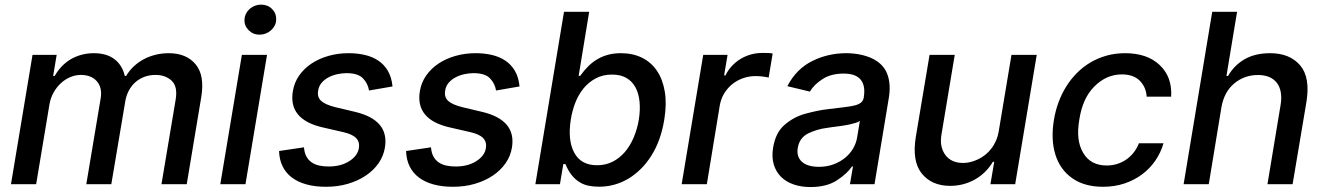

<svg xmlns="http://www.w3.org/2000/svg" viewBox="-20 -777 5589 810"><path d="M26.3 0 117.2 -545.5H219.1L204.2 -456.7H210.9Q223.4 -479 240.6 -497Q257.8 -514.9 278.8 -527.2Q299.7 -539.4 324.2 -546Q348.7 -552.6 375.7 -552.6Q430 -552.6 463.1 -527.2Q496.1 -501.8 506.4 -456.7H512.1Q525.2 -478.7 543.9 -496.4Q562.5 -514.2 585.6 -526.6Q608.7 -539.1 635.5 -545.8Q662.3 -552.6 691.8 -552.6Q766 -552.6 805 -506Q844.5 -459.2 828.8 -365.8L767.8 0H661.2L720.9 -355.8Q730.5 -411.9 704.2 -436.4Q678.3 -460.9 636 -460.9Q610.1 -460.9 588.4 -452.6Q566.8 -444.2 550.2 -429.3Q533.7 -414.4 522.9 -393.6Q512.1 -372.9 508.2 -347.7L449.6 0H344.1L404.8 -362.6Q411.9 -407.3 388.8 -433.9Q365.4 -460.9 321 -460.9Q298.3 -460.9 276.5 -451.7Q254.6 -442.5 236.7 -426Q218.8 -409.4 206 -386.5Q193.2 -363.6 188.6 -336.3L132.5 0Z M1000.4 -545.5H1106.5L1015.6 0H909.4ZM1011.4 -693.9Q1012.1 -707.7 1017.9 -719.5Q1023.8 -731.2 1033.4 -739.5Q1043 -747.9 1055.4 -752.7Q1067.8 -757.5 1081.3 -757.5Q1094.8 -757.5 1106.5 -753Q1118.3 -748.6 1127.8 -739Q1146 -720.9 1145.2 -693.9Q1144.9 -680.4 1138.8 -668.9Q1132.8 -657.3 1123 -648.8Q1113.3 -640.3 1100.9 -635.5Q1088.4 -630.7 1075.3 -630.7Q1047.9 -630.7 1029.1 -649.5Q1010.3 -668.3 1011.4 -693.9Z M1262.4 -155.5Q1264.2 -132.1 1272.7 -116.7Q1281.2 -101.2 1295.1 -91.8Q1308.9 -82.4 1327.1 -78.5Q1345.2 -74.6 1366.5 -74.6Q1418 -74.6 1453.1 -96.9Q1489 -119.7 1494 -152Q1498.2 -177.6 1482.8 -194.1Q1467.3 -210.6 1428.6 -219.5L1340.6 -239.7Q1195.3 -273.1 1215.6 -393.1Q1221.6 -429 1242 -458.3Q1262.4 -487.6 1293.7 -508.5Q1324.9 -529.5 1365.1 -541Q1405.2 -552.6 1451 -552.6Q1486.9 -552.6 1518.8 -545.3Q1550.8 -538 1575.6 -521.5Q1600.5 -505 1616.3 -478.2Q1632.1 -451.3 1636 -412.3L1536.9 -395.2Q1534.4 -409.4 1528.4 -422.1Q1522.4 -434.7 1511.7 -446Q1491.1 -468.4 1441.4 -468.4Q1424 -468.4 1404.3 -464.3Q1384.6 -460.2 1367.2 -451.3Q1349.8 -442.5 1337.4 -428.3Q1324.9 -414.1 1322.1 -394.2Q1317.5 -367.9 1334.5 -351.7Q1351.6 -335.6 1394.5 -324.9L1478.3 -305Q1622.5 -270.6 1604 -155.5Q1598.4 -119 1577.1 -88.4Q1555.8 -57.9 1522.7 -35.9Q1489.7 -13.8 1447.1 -1.4Q1404.5 11 1355.5 11Q1308.9 11 1272.5 0.9Q1236.2 -9.2 1210.9 -28.4Q1185.7 -47.6 1172.1 -75.6Q1158.4 -103.7 1157.3 -139.9Z M1798.3 -155.5Q1800.1 -132.1 1808.6 -116.7Q1817.1 -101.2 1831 -91.8Q1844.8 -82.4 1862.9 -78.5Q1881 -74.6 1902.3 -74.6Q1953.8 -74.6 1989 -96.9Q2024.9 -119.7 2029.8 -152Q2034.1 -177.6 2018.6 -194.1Q2003.2 -210.6 1964.5 -219.5L1876.4 -239.7Q1731.2 -273.1 1751.4 -393.1Q1757.5 -429 1777.9 -458.3Q1798.3 -487.6 1829.5 -508.5Q1860.8 -529.5 1900.9 -541Q1941.1 -552.6 1986.9 -552.6Q2022.7 -552.6 2054.7 -545.3Q2086.6 -538 2111.5 -521.5Q2136.4 -505 2152.2 -478.2Q2168 -451.3 2171.9 -412.3L2072.8 -395.2Q2070.3 -409.4 2064.3 -422.1Q2058.2 -434.7 2047.6 -446Q2027 -468.4 1977.3 -468.4Q1959.9 -468.4 1940.2 -464.3Q1920.5 -460.2 1903.1 -451.3Q1885.7 -442.5 1873.2 -428.3Q1860.8 -414.1 1858 -394.2Q1853.3 -367.9 1870.4 -351.7Q1887.4 -335.6 1930.4 -324.9L2014.2 -305Q2158.4 -270.6 2139.9 -155.5Q2134.2 -119 2112.9 -88.4Q2091.6 -57.9 2058.6 -35.9Q2025.6 -13.8 1983 -1.4Q1940.3 11 1891.3 11Q1844.8 11 1808.4 0.9Q1772 -9.2 1746.8 -28.4Q1721.6 -47.6 1707.9 -75.6Q1694.2 -103.7 1693.2 -139.9Z M2359.4 -727.3H2465.6L2421.2 -457H2427.6Q2443.9 -479.8 2461.8 -497.5Q2479.8 -515.3 2500.7 -527.5Q2521.7 -539.8 2546.2 -546.2Q2570.7 -552.6 2600.1 -552.6Q2649.5 -552.6 2688.2 -533.6Q2726.9 -514.6 2751.4 -478.5Q2775.9 -442.5 2784.6 -390.3Q2793.3 -338.1 2782.3 -271.7Q2768.1 -183.9 2728 -120.4Q2708.1 -88.8 2683.4 -64.3Q2658.7 -39.8 2630.7 -23.1Q2602.6 -6.4 2571.6 2.1Q2540.5 10.7 2507.5 10.7Q2457.7 10.7 2429.3 -6Q2405.9 -19.5 2390.6 -39.8Q2375.4 -60 2365.4 -84.9H2356.5L2342.3 0H2238.6ZM2402.3 -133.5Q2430.4 -79.9 2498.9 -79.9Q2534.8 -79.9 2564.1 -94.6Q2593.4 -109.4 2615.8 -135.3Q2638.1 -161.2 2653.2 -196.6Q2668.3 -231.9 2675.1 -272.7Q2681.5 -313.2 2678.1 -348Q2674.7 -382.8 2661 -408.2Q2647.4 -433.6 2622.9 -448Q2598.4 -462.4 2562.1 -462.4Q2522.4 -462.4 2492.2 -445.8Q2462 -429.3 2440.7 -402.7Q2419.4 -376.1 2406.4 -342Q2393.5 -307.9 2388.1 -272.7Q2374.3 -186.1 2402.3 -133.5Z M2946.7 -545.5H3049.4L3034.8 -458.8H3040.5Q3051.1 -480.8 3067.5 -498.4Q3083.8 -516 3104 -528.2Q3124.3 -540.5 3147.4 -547.1Q3170.5 -553.6 3195 -553.6H3203.8Q3213.1 -553.6 3223 -553.3Q3233 -552.9 3239.7 -551.1L3222.7 -449.6Q3219.5 -450.6 3213.8 -451.7Q3208.1 -452.8 3200.6 -453.8Q3193.2 -454.9 3184.7 -455.4Q3176.1 -456 3167.6 -456Q3139.9 -456 3114.7 -447.1Q3089.5 -438.2 3069.4 -422.1Q3049.4 -405.9 3035.5 -383.3Q3021.7 -360.8 3016.7 -333.1L2962 0H2855.8Z M3241.5 -154.1Q3246.8 -185.4 3258.3 -209Q3269.9 -232.6 3288.4 -248.9Q3326.7 -282.7 3375 -296.5Q3400.6 -303.6 3426 -308.9Q3451.3 -314.3 3478 -317.1Q3515.3 -321.7 3541.7 -324.8Q3568.2 -327.8 3585.8 -332.2Q3603.3 -336.6 3612.6 -344.5Q3621.8 -352.3 3624.3 -366.5V-369Q3631.7 -415.1 3611 -440.9Q3590.2 -466.6 3539.1 -466.6Q3485.8 -466.6 3449.9 -443.2Q3413.7 -419.7 3396.7 -390.6L3301.5 -413.4Q3340.2 -487.2 3408 -520.2Q3474.1 -552.6 3550.1 -552.6Q3566.1 -552.6 3583.3 -550.8Q3600.5 -549 3617.7 -544.9Q3634.9 -540.8 3651.5 -534.1Q3668 -527.3 3682.2 -517Q3696.7 -506.7 3707.7 -492.5Q3718.7 -478.3 3725.1 -459.3Q3731.5 -440.3 3733 -416.2Q3734.4 -392 3729.4 -362.2L3669.4 0H3565.7L3578.5 -74.6H3574.2Q3554 -44.4 3510.3 -16Q3467.3 12.1 3398.8 12.1Q3360.1 12.1 3328.1 1.1Q3296.2 -9.9 3274.9 -31.1Q3253.6 -52.2 3244.3 -83.3Q3235.1 -114.3 3241.5 -154.1ZM3435 -73.2Q3468 -73.2 3495.9 -83.5Q3523.8 -93.8 3544.7 -110.8Q3565.7 -127.8 3578.8 -150.2Q3592 -172.6 3595.9 -196.7L3607.6 -267Q3601.9 -262.4 3590 -258.7Q3578.1 -255 3564.6 -252Q3551.1 -248.9 3538.4 -247.2Q3525.6 -245.4 3518.1 -244.3Q3503.2 -242.5 3492 -240.9Q3480.8 -239.3 3471.9 -237.9Q3448.5 -235.1 3427.9 -229Q3407.3 -223 3388.8 -213.8Q3352.3 -195 3345.5 -152.7Q3342.3 -133.2 3347.5 -118.3Q3352.6 -103.3 3364.5 -93.2Q3376.4 -83.1 3394.5 -78.1Q3412.6 -73.2 3435 -73.2Z M3843.4 -198.5 3901.6 -545.5H4007.8L3952.1 -211.3Q3947.1 -183.2 3951.5 -161.4Q3956 -139.6 3968.7 -122.5Q3994 -89.5 4043.3 -89.5Q4073.2 -89.5 4105.1 -104.4Q4121.1 -111.9 4135.7 -123.2Q4150.2 -134.6 4161.9 -149.7Q4173.7 -164.8 4182 -183.9Q4190.3 -203.1 4193.9 -226.2L4247.2 -545.5H4353.7L4262.8 0H4158.4L4174.4 -94.5H4168.7Q4154.5 -70.3 4134.9 -51.3Q4115.4 -32.3 4092.2 -19.4Q4068.9 -6.4 4042.6 0.4Q4016.3 7.1 3988.3 7.1Q3910.9 7.1 3868.6 -45.1Q3827.1 -96.9 3843.4 -198.5Z M4426.1 -270.2Q4432.2 -308.6 4445.3 -344.5Q4458.5 -380.3 4478 -411.8Q4497.5 -443.2 4523.3 -469.1Q4549 -495 4580.3 -513.5Q4611.5 -532 4648.3 -542.3Q4685 -552.6 4726.2 -552.6Q4820 -552.6 4872.5 -502.5Q4925.8 -452.1 4920.8 -369.3H4817.5Q4815.3 -408.4 4789.4 -435.4Q4762.8 -463.1 4712.7 -463.1Q4647.4 -463.1 4596.6 -411.9Q4571 -386 4555.8 -352.1Q4540.5 -318.2 4533.4 -272.7Q4525.6 -226.9 4529.8 -192.5Q4534.1 -158 4550.1 -131.4Q4581.3 -78.8 4649.1 -78.8Q4671.9 -78.8 4692.6 -85.2Q4713.4 -91.6 4731 -103.7Q4748.6 -115.8 4762.4 -133.2Q4776.3 -150.6 4784.8 -172.6H4888.5Q4877.1 -132.8 4854 -99.3Q4831 -65.7 4797.9 -41.2Q4764.9 -16.7 4723.4 -2.8Q4681.8 11 4633.5 11Q4554.7 11 4503.6 -25.2Q4478 -43 4460 -68.2Q4442.1 -93.4 4432.4 -124.6Q4422.6 -155.9 4421 -192.6Q4419.4 -229.4 4426.1 -270.2Z M5094.1 -727.3H5198.9L5154.1 -456.7H5160.9Q5186.4 -501.4 5230.6 -527Q5274.9 -552.6 5338.4 -552.6Q5421.2 -552.6 5465.2 -501.1Q5508.2 -450.6 5491.5 -346.9L5433.2 0H5327.1L5382.5 -334.2Q5387.4 -364 5383.3 -387.6Q5379.3 -411.2 5366.8 -427.4Q5354.4 -443.5 5334.3 -452.1Q5314.3 -460.6 5286.9 -460.6Q5230.1 -460.6 5187.1 -425.1Q5144.2 -389.6 5132.8 -323.9L5079.5 0H4973.4Z"/></svg>

Font: Inter P Medium
Style: Italic
Weight: 500
Italic angle: 9.39999°
Designer: Rasmus Andersson
Foundry: rsms
Version: Version 3.018;git-588b23468